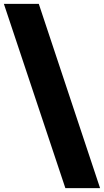

<svg xmlns="http://www.w3.org/2000/svg" viewBox="-22 -760 536 990"><path d="M178 -740 494 210H315L-2 -740Z"/></svg>

Font: Georama ExtraCondensed Thin Black
Style: Regular
Weight: 900
Version: Version 1.001